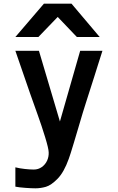

<svg xmlns="http://www.w3.org/2000/svg" viewBox="-20 -826 640 1043"><path d="M415.5 -550H536.5Q526.5 -519 513 -476.2Q499.5 -433.5 493 -412.5Q454 -290 446.5 -267Q432.5 -224.5 406 -133.5Q400.5 -114.5 381 -49.5Q361.5 15.5 353.5 37Q327.5 109.5 292.8 145Q258 180.5 229.2 188.8Q200.5 197 172.5 197Q151.5 197 117.5 194.5Q83.5 192 63.5 188V83Q87.5 89 115.5 92Q143.5 95 163.5 95Q188 95 207 81.5Q226 68 235.8 46.8Q245.5 25.5 244.5 2Q244 -19.5 225.2 -80.8Q206.5 -142 184.5 -203Q171.5 -238 144.2 -316.2Q117 -394.5 108 -421Q81 -500.5 63.5 -550H191.5L305.5 -166ZM188.5 -625H63.5L218.5 -806H368.5L521.5 -625H397.5L293.5 -734Z"/></svg>

Font: JuliaMono Latin
Style: Bold
Weight: 700
Monospace: yes
Designer: cormullion
Foundry: corm
Version: Version 0.038; ttfautohint (v1.8)